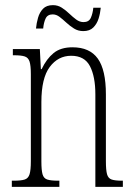

<svg xmlns="http://www.w3.org/2000/svg" viewBox="-20 -727 522 747"><path d="M26 0V-24H34Q62 -24 76 -28.5Q90 -33 95 -49Q100 -65 100 -100V-438Q100 -472 95 -487.5Q90 -503 76 -507.5Q62 -512 35 -512H30V-536H135L139 -458H142Q161 -498 188.5 -520.5Q216 -543 262 -543Q329 -543 360.5 -499Q392 -455 392 -360V-100Q392 -65 396.5 -49Q401 -33 414.5 -28.5Q428 -24 454 -24H458V0H351V-360Q351 -429 330 -469.5Q309 -510 257 -510Q206 -510 173.5 -466.5Q141 -423 141 -330V-99Q141 -65 145.5 -49Q150 -33 164 -28.5Q178 -24 205 -24H211V0ZM304 -606Q284 -606 268 -616Q252 -626 238 -639Q224 -652 211.5 -661.5Q199 -671 185 -671Q165 -671 157.5 -655Q150 -639 148 -616H120Q122 -637 128 -658Q134 -679 147.5 -693Q161 -707 186 -707Q205 -707 220.5 -697Q236 -687 249.5 -674Q263 -661 276.5 -651Q290 -641 305 -641Q326 -641 333.5 -658Q341 -675 343 -697H372Q370 -675 363.5 -654.5Q357 -634 343 -620Q329 -606 304 -606Z"/></svg>

Font: Noto Serif Tamil ExtraCondensed ExtraLight
Style: Italic
Weight: 200
Width: 2
Italic angle: -12°
Designer: Indian Type Foundry, Tom Grace, and the Monotype Design Team
Foundry: Monotype Imaging Inc.
Version: Version 2.003; ttfautohint (v1.8.4.7-5d5b)